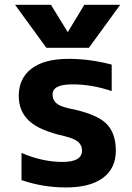

<svg xmlns="http://www.w3.org/2000/svg" viewBox="-20 -784 559 815"><path d="M245.1 -96.7Q328.1 -96.7 328.1 -144.5Q328.1 -167 312.5 -181.2Q296.9 -195.3 253.9 -206.1Q148.4 -229.5 104 -270.5Q59.6 -311.5 59.6 -377Q59.6 -451.2 113.8 -492.7Q168 -534.2 271.5 -534.2Q361.3 -534.2 454.1 -509.8V-397.5Q366.2 -426.8 285.2 -425.8Q203.1 -425.8 203.1 -382.8Q203.1 -361.3 217.8 -347.2Q232.4 -333 271.5 -324.2Q385.7 -301.8 428.7 -261.7Q471.7 -221.7 471.7 -144.5Q471.7 -69.3 417 -28.8Q362.3 11.7 259.8 11.7Q162.1 11.7 71.3 -19.5V-134.8Q160.2 -96.7 245.1 -96.7ZM267.6 -647.5 337.9 -763.7H490.2L357.4 -581.1H176.8L43.9 -763.7H196.3Z"/></svg>

Font: Gen Shin Gothic Bold
Style: Bold
Weight: 700
Designer: [Source Han Sans]
Ryoko NISHIZUKA  (kana & ideographs); Paul D. Hunt (Latin, Greek & Cyrillic); Wenlong ZHANG  (bopomofo
Version: Version 1.002.20150607